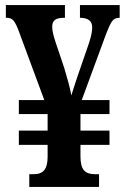

<svg xmlns="http://www.w3.org/2000/svg" viewBox="-20 -734 496 754"><path d="M95 0V-50H113Q141 -50 154 -66Q167 -82 167 -118V-165H54V-221H167V-286H54V-341H154L54 -611Q43 -641 33.5 -652.5Q24 -664 8 -664H3V-714H235V-664H230Q207 -664 196 -656Q185 -648 185 -628Q185 -616 189 -600Q193 -584 199 -566L232 -468Q242 -435 249.5 -407Q257 -379 260 -359Q265 -375 271 -393.5Q277 -412 284 -433L322 -543Q330 -565 336 -587Q342 -609 342 -627Q342 -646 329.5 -655Q317 -664 296 -664H294V-714H450V-664H447Q429 -664 419 -649Q409 -634 392 -588L301 -341H410V-286H296V-221H410V-165H296V-120Q296 -81 309.5 -65.5Q323 -50 351 -50H369V0Z"/></svg>

Font: Noto Serif Hebrew ExtraCondensed
Style: Bold
Weight: 700
Width: 2
Designer: Monotype Design Team
Foundry: Monotype Imaging Inc.
Version: Version 2.004; ttfautohint (v1.8.4.7-5d5b)